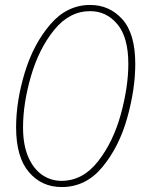

<svg xmlns="http://www.w3.org/2000/svg" viewBox="-20 -744 577 775"><path d="M45 -230Q45 -336 80 -451Q115 -566 182.5 -645Q250 -724 344 -724Q422 -724 474 -666Q526 -608 526 -486Q526 -384 493.5 -268Q461 -152 394 -70.5Q327 11 229 11Q148 11 96.5 -49.5Q45 -110 45 -230ZM498 -486Q498 -593 454 -646Q410 -699 344 -699Q260 -699 198.5 -623Q137 -547 105 -436.5Q73 -326 73 -230Q73 -158 94.5 -109.5Q116 -61 151 -37.5Q186 -14 228 -14Q314 -14 375.5 -92.5Q437 -171 467.5 -282Q498 -393 498 -486Z"/></svg>

Font: Noto Serif CondThin
Style: Italic
Weight: 250
Width: 3
Italic angle: -12°
Designer: Monotype Design Team
Foundry: Monotype Imaging Inc.
Version: Version 1.001